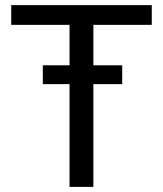

<svg xmlns="http://www.w3.org/2000/svg" viewBox="-20 -731 637 751"><path d="M458 -475.6H345.2V-633.8H573.7V-710.9H23.9V-633.8H252V-475.6H147.5V-401.9H252V0H345.2V-401.9H458Z"/></svg>

Font: Roboto
Style: Regular
Weight: 400
Designer: Google
Version: Version 2.137; 2017